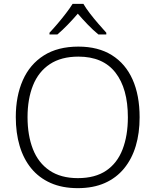

<svg xmlns="http://www.w3.org/2000/svg" viewBox="-20 -967 808 997"><path d="M705 -358Q705 -276 685 -209Q665 -142 624.5 -92.5Q584 -43 524 -16.5Q464 10 384 10Q303 10 242.5 -17Q182 -44 142 -93Q102 -142 82 -209.5Q62 -277 62 -359Q62 -468 98.5 -550.5Q135 -633 207.5 -679Q280 -725 387 -725Q490 -725 561 -680.5Q632 -636 668.5 -554Q705 -472 705 -358ZM123 -359Q123 -264 151 -192.5Q179 -121 237.5 -81.5Q296 -42 384 -42Q474 -42 531.5 -81Q589 -120 616.5 -191.5Q644 -263 644 -358Q644 -507 579.5 -590Q515 -673 387 -673Q298 -673 239 -634Q180 -595 151.5 -524Q123 -453 123 -359ZM413 -947Q425 -926 446 -898.5Q467 -871 490.5 -844Q514 -817 532 -797V-788H491Q464 -810 436 -839Q408 -868 384 -896Q360 -868 332.5 -839.5Q305 -811 278 -788H237V-797Q256 -817 279 -844Q302 -871 323 -898.5Q344 -926 357 -947Z"/></svg>

Font: Noto Sans Devanagari Light
Style: Regular
Weight: 300
Version: Version 2.003